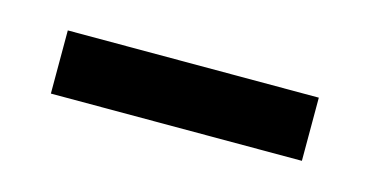

<svg xmlns="http://www.w3.org/2000/svg" viewBox="-28 -802 389 202"><g transform="rotate(15 166.5 -701.5)"><path d="M303.2 -667H29.8V-735.8H303.2Z"/></g></svg>

Font: FiraGO
Style: Regular
Weight: 400
Designer: bBox Type
Foundry: bBox Type GmbH
Version: Version 1.001;PS 001.001;hotconv 1.0.88;makeotf.lib2.5.64775